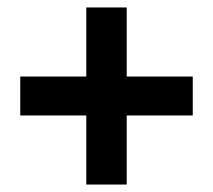

<svg xmlns="http://www.w3.org/2000/svg" viewBox="-20 -586 568 512"><path d="M210.1 -93.9V-278.1H34V-381.9H210.1V-566.1H317.9V-381.9H494V-278.1H317.9V-93.9Z"/></svg>

Font: Source Sans 3
Style: Regular
Weight: 200
Designer: Paul D. Hunt
Foundry: Adobe
Version: Version 3.046;hotconv 1.0.118;makeotfexe 2.5.65603